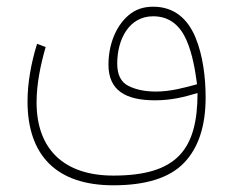

<svg xmlns="http://www.w3.org/2000/svg" viewBox="-20 -343 703 579"><path d="M321.8 215.8C419.9 215.8 491.2 193.4 534.7 148.4C578.1 103.5 600.1 37.6 600.1 -48.8C600.1 -107.9 592.3 -175.3 569.3 -230.5C546.4 -285.2 506.3 -322.8 441.9 -322.8C412.6 -322.8 388.2 -314.5 368.2 -297.4C328.1 -263.7 307.1 -206.5 307.1 -147.9C307.1 -70.3 358.9 -40.5 447.3 -40.5C496.6 -40.5 535.2 -50.3 575.7 -62.5C575.7 108.4 513.2 186.5 321.8 186.5C172.9 186.5 90.3 106.9 90.3 -34.2C90.3 -89.4 102.1 -147 117.7 -201.2L91.8 -210.9C73.7 -152.8 63 -92.3 63 -37.1C63 126.5 151.4 215.8 321.8 215.8ZM450.7 -66.9C417 -66.9 389.2 -72.8 367.2 -84C344.7 -95.2 333.5 -117.7 333.5 -151.4C333.5 -223.1 368.2 -293.9 441.9 -293.9C492.7 -293.9 523.9 -264.2 542.5 -221.7C561 -179.2 568.8 -129.4 574.2 -88.9C536.6 -78.6 494.1 -66.9 450.7 -66.9Z"/></svg>

Font: Vazirmatn Thin
Style: Regular
Weight: 100
Designer: Saber Rastikerdar
Foundry: Saber Rastikerdar
Version: Version 33.003